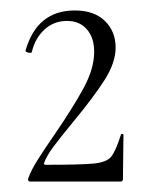

<svg xmlns="http://www.w3.org/2000/svg" viewBox="-20 -749 290 367"><path d="M83 -490Q120 -544 140 -581Q160 -618 160 -650Q160 -677 146 -693Q132 -709 108 -709Q83 -709 65 -692.5Q47 -676 41 -650Q41 -648 37 -648Q34 -648 31 -649.5Q28 -651 29 -653Q51 -729 123 -729Q160 -729 180.5 -709Q201 -689 201 -658Q201 -629 179.5 -595.5Q158 -562 119 -515Q96 -487 82.5 -469Q69 -451 64 -437Q64 -434 67 -434Q136 -434 160 -436.5Q184 -439 192.5 -449.5Q201 -460 211 -491Q211 -493 213.5 -493Q216 -493 216 -491L215 -407Q215 -405 214 -403.5Q213 -402 211 -402H37Q35 -402 34 -404Q33 -406 34 -408Q39 -423 53 -445Q67 -467 83 -490Z"/></svg>

Font: Cormorant Garamond Light
Style: Regular
Weight: 300
Designer: Christian Thalmann (Catharsis Fonts)
Version: Version 3.000